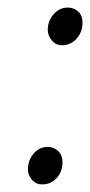

<svg xmlns="http://www.w3.org/2000/svg" viewBox="-20 -482 239 510"><path d="M54.2 -32.2Q54.2 -56.2 69.3 -74Q84.5 -91.8 106.9 -91.8Q123 -91.8 134.5 -80.8Q146 -69.8 146 -50.8Q146 -26.4 130.9 -9.3Q115.7 7.8 91.8 7.8Q75.7 7.8 64.9 -4.4Q54.2 -16.6 54.2 -32.2ZM106.9 -402.8Q106.9 -426.3 122.3 -444.1Q137.7 -461.9 160.2 -461.9Q176.3 -461.9 187.7 -451.4Q199.2 -440.9 199.2 -421.9Q199.2 -397 183.6 -379.4Q168 -361.8 144 -361.8Q128.4 -361.8 117.7 -374.5Q106.9 -387.2 106.9 -402.8Z"/></svg>

Font: Dehuti
Style: Italic
Weight: 400
Version: Version 1.2